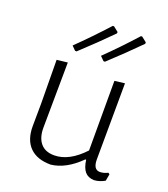

<svg xmlns="http://www.w3.org/2000/svg" viewBox="-128 -775 763 871"><g transform="rotate(20 253.5 -339.0)"><path d="M263 -537Q336 -608 403 -683H409L433 -664V-657Q367 -590 289 -518H282ZM126 -537Q194 -603 267 -683H273L297 -664L296 -657Q230 -590 152 -518H145ZM217 5Q151 5 116 -30Q81 -65 81 -131L82 -240L80 -451L132 -457L129 -141Q129 -93 151.5 -66.5Q174 -40 217 -40Q289 -40 359 -115V-451L408 -457L406 -89Q406 -40 438 -40Q456 -40 476 -50L483 -45L477 -12Q453 2 426 4Q397 3 381.5 -15Q366 -33 361 -71H357Q289 -3 217 5Z"/></g></svg>

Font: Alegreya Sans SC Light
Style: Regular
Weight: 300
Designer: Juan Pablo del Peral
Foundry: Huerta Tipografica
Version: Version 2.007